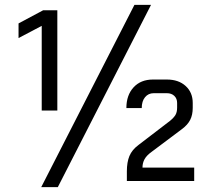

<svg xmlns="http://www.w3.org/2000/svg" viewBox="-20 -742 872 787"><path d="M151 -636 56 -586V-646L157 -700H215V-289H151ZM500 -40Q500 -77 510.5 -102.5Q521 -128 548 -148L676 -246Q692 -259 699 -270.5Q706 -282 706 -301V-320Q706 -338 694.5 -349Q683 -360 664 -360H610Q588 -360 574.5 -343.5Q561 -327 561 -299H498Q498 -352 527.5 -384Q557 -416 607 -416H664Q712 -416 741 -389.5Q770 -363 770 -320V-300Q770 -271 759.5 -250.5Q749 -230 726 -213L602 -120Q581 -105 572.5 -89.5Q564 -74 564 -55H776V0H500ZM531 -722H599L217 25H149Z"/></svg>

Font: Stavian Regular
Style: Regular
Weight: 400
Version: Version 1.000; ttfautohint (v1.6)